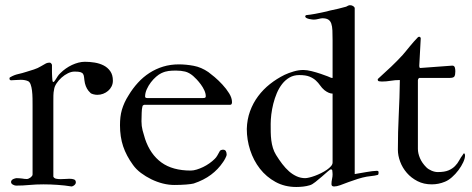

<svg xmlns="http://www.w3.org/2000/svg" viewBox="-20 -724 1855 754"><path d="M107.9 -39.1V-306.6Q107.9 -321.3 107.7 -337.6Q107.4 -354 105.7 -368.2Q104 -382.3 100.3 -392.3Q96.7 -402.3 90.3 -405.3Q78.6 -410.6 61.5 -410.6Q50.3 -410.6 40.8 -409.7Q31.2 -408.7 23.4 -408.7Q21 -408.7 19 -410.6Q17.1 -412.6 17.1 -414.6Q17.1 -419.9 20.5 -420.9Q35.6 -429.7 51.3 -433.1Q66.9 -436.5 83.5 -441.9Q98.1 -446.3 113.3 -451.2Q128.4 -456.1 141.1 -463.9Q149.9 -468.3 157.2 -473.1Q164.6 -478 175.8 -478Q178.7 -478 181.4 -474.4Q184.1 -470.7 184.1 -468.8V-441.9Q184.1 -438 184.3 -432.6Q184.6 -427.2 184.8 -421.9Q185.1 -416.5 185.5 -411.9Q186 -407.2 186.5 -405.3Q187 -403.3 188 -402.3L188.5 -401.9Q191.4 -401.9 193.8 -405Q196.3 -408.2 199.5 -413.3Q202.6 -418.5 206.8 -424.8Q210.9 -431.2 217.8 -437.5Q227.1 -446.8 238.5 -454.8Q250 -462.9 262.5 -468.8Q274.9 -474.6 287.8 -478Q300.8 -481.4 313.5 -481.4Q332 -481.4 351.6 -478.3Q371.1 -475.1 387 -467Q402.8 -459 413.1 -444.3Q423.3 -429.7 423.3 -407.2Q423.3 -395 418.2 -384.8Q413.1 -374.5 404.5 -367.2Q396 -359.9 385 -355.7Q374 -351.6 362.3 -351.6Q354.5 -351.6 345.7 -354Q336.9 -356.4 334.5 -359.9Q319.3 -373.5 313.5 -397Q311 -410.2 310.3 -419.2Q309.6 -428.2 306.4 -433.3Q303.2 -438.5 295.9 -440.7Q288.6 -442.9 272.9 -442.9Q260.3 -442.9 246.8 -436.3Q233.4 -429.7 221.9 -419.4Q210.4 -409.2 202.1 -396.7Q193.8 -384.3 192.4 -372.6Q189.9 -361.8 189.7 -349.4Q189.5 -336.9 189.5 -323.7V-30.3Q192.4 -23.9 200.2 -22.2Q208 -20.5 217.8 -20.5Q220.7 -20.5 225.8 -20.8Q231 -21 236.6 -21.2Q242.2 -21.5 246.6 -21.7Q251 -22 252.4 -22Q263.7 -22 270.8 -19.3Q277.8 -16.6 277.8 -7.8Q277.8 -2 272.2 2.9Q266.6 7.8 261.2 8.3Q234.4 3.9 206.3 2Q178.2 0 150.4 0Q121.1 0 95.7 2.4Q70.3 4.9 43 4.9Q37.6 4.9 30.5 1Q23.4 -2.9 23.4 -9.3Q23.4 -13.2 25.9 -16.1Q28.3 -19 32 -20.8Q35.6 -22.5 39.3 -23.4Q43 -24.4 45.4 -24.4Q50.8 -24.4 55.9 -23.9Q61 -23.4 66.9 -22.9Q71.3 -22 76.2 -21.5Q81.1 -21 85.4 -21Q88.4 -21 92 -22.5Q95.7 -23.9 99.4 -26.6Q103 -29.3 105.5 -32.5Q107.9 -35.6 107.9 -39.1Z M884.3 -312.5H546.4Q541 -310.5 540 -308.3Q539.1 -306.2 538.1 -299.8Q537.1 -295.4 536.4 -280.8Q535.6 -266.1 535.6 -247.6Q535.6 -229 540 -211.9Q544.4 -194.8 549.8 -178.2Q570.3 -117.7 614 -85.9Q657.7 -54.2 729 -54.2Q739.7 -54.2 752.4 -58.1Q765.1 -62 777.8 -68.1Q790.5 -74.2 802.2 -82.5Q814 -90.8 822.8 -99.6Q829.1 -105.5 833.3 -113Q837.4 -120.6 843.8 -131.8Q845.7 -133.8 849.1 -135Q852.5 -136.2 855 -136.2Q863.8 -136.2 866.9 -130.6Q870.1 -125 870.1 -116.7Q870.1 -114.3 868.4 -110.1Q866.7 -106 864.5 -101.6Q862.3 -97.2 859.6 -93Q856.9 -88.9 855.5 -86.9Q836.9 -59.1 808.6 -37.8Q780.3 -16.6 740.7 -3.4Q731.9 -1 710.7 0.7Q689.5 2.4 664.6 2.4Q642.6 2.4 619.4 -3.4Q596.2 -9.3 574.2 -20Q552.2 -30.8 533.4 -44.9Q514.6 -59.1 502.4 -76.2Q476.1 -112.3 463.6 -149.4Q451.2 -186.5 451.2 -232.4Q451.2 -249 452.9 -263.9Q454.6 -278.8 458.7 -293Q462.9 -307.1 469.2 -321Q475.6 -335 484.9 -349.6Q501 -376.5 521.5 -398.9Q542 -421.4 566.9 -437.5Q591.8 -453.6 620.6 -462.4Q649.4 -471.2 682.6 -471.2Q710.4 -471.2 740.5 -465.6Q770.5 -460 798.3 -440.9Q807.1 -434.6 822.8 -421.4Q838.4 -408.2 853.5 -391.8Q868.7 -375.5 879.9 -357.4Q891.1 -339.4 891.1 -322.8Q891.1 -318.4 889.4 -315.4Q887.7 -312.5 884.3 -312.5ZM559.1 -338.9H776.4Q784.7 -338.9 786.4 -341.1Q788.1 -343.3 788.1 -345.7Q788.1 -356.9 782.5 -369.1Q776.9 -381.3 768.8 -392.3Q760.7 -403.3 752.4 -412.1Q744.1 -420.9 738.3 -425.8Q722.7 -439 707 -442.9Q691.4 -446.8 671.4 -446.8Q663.1 -446.8 656 -446.5Q648.9 -446.3 642.1 -445.3Q635.3 -444.3 628.4 -442.4Q621.6 -440.4 613.3 -436.5Q604 -432.1 593 -422.6Q582 -413.1 572.5 -400.6Q563 -388.2 556.4 -373.5Q549.8 -358.9 549.8 -344.7Q549.8 -338.9 559.1 -338.9Z M949.2 -217.8Q950.2 -254.9 961.9 -287.1Q973.6 -319.3 993.7 -346.2Q1013.7 -373 1040.3 -394Q1066.9 -415 1097.7 -430.2Q1113.3 -437.5 1133.1 -443.4Q1152.8 -449.2 1171.4 -449.2Q1185.1 -449.2 1203.6 -444.6Q1222.2 -439.9 1238.8 -434.3Q1255.4 -428.7 1267.1 -424.1Q1278.8 -419.4 1279.3 -418.9Q1280.3 -418 1286.1 -418V-565.9Q1286.1 -587.9 1285.4 -604.2Q1284.7 -620.6 1281 -631.3Q1277.3 -642.1 1269 -647.2Q1260.7 -652.3 1245.6 -652.3Q1243.7 -652.3 1239.7 -651.6Q1235.8 -650.9 1231 -649.7Q1226.1 -648.4 1221.2 -647.7Q1216.3 -647 1212.4 -647Q1210.9 -647 1205.6 -647.5Q1200.2 -647.9 1194.1 -649.4Q1188 -650.9 1183.3 -653.3Q1178.7 -655.8 1178.7 -659.7Q1178.7 -661.6 1180.4 -663.3Q1182.1 -665 1185.5 -665Q1197.3 -666 1211.9 -668.7Q1226.6 -671.4 1240 -674.1Q1253.4 -676.8 1263.4 -679.2Q1273.4 -681.6 1275.9 -682.6Q1291.5 -685.5 1307.6 -689.5Q1323.7 -693.4 1339.4 -697.8Q1341.8 -698.7 1345.9 -701.2Q1350.1 -703.6 1354.5 -703.6Q1362.3 -703.6 1367.7 -699.5Q1373 -695.3 1373 -691.9V-40.5Q1382.8 -42 1394.8 -44.2Q1406.7 -46.4 1418.7 -48.3Q1430.7 -50.3 1441.7 -51.8Q1452.6 -53.2 1460 -53.2Q1465.3 -53.2 1466.1 -50.5Q1466.8 -47.9 1466.8 -45.4Q1466.8 -38.6 1463.4 -37.1Q1450.2 -33.7 1440.9 -33Q1431.6 -32.2 1420.4 -30.3Q1403.8 -27.3 1385.3 -21.5Q1366.7 -15.6 1349.6 -9.3Q1329.1 -1.5 1315.7 3.4Q1302.2 8.3 1292 8.3Q1281.7 8.3 1281.7 -1Q1281.7 -10.7 1283.9 -20.8Q1286.1 -30.8 1286.1 -39.1Q1286.1 -41.5 1285.6 -47.6Q1285.2 -53.7 1284.7 -55.7Q1283.2 -59.1 1279.3 -59.1Q1276.9 -59.1 1266.8 -50.3Q1256.8 -41.5 1244.1 -30.5Q1231.4 -19.5 1218.5 -9.3Q1205.6 1 1196.8 3.4Q1184.1 7.3 1170.2 8.8Q1156.2 10.3 1143.6 10.3Q1098.1 10.3 1062 -9.5Q1025.9 -29.3 1000.7 -61.5Q975.6 -93.8 962.4 -134.5Q949.2 -175.3 949.2 -217.8ZM1286.1 -85.9V-356.4Q1271.5 -356.4 1253.9 -370.1Q1244.1 -378.4 1237.1 -388.7Q1230 -398.9 1220.2 -408Q1210.4 -417 1195.6 -423.1Q1180.7 -429.2 1155.3 -429.2Q1133.8 -429.2 1117.2 -419.7Q1100.6 -410.2 1088.1 -394.3Q1075.7 -378.4 1067.1 -358.2Q1058.6 -337.9 1053.2 -316.4Q1047.9 -294.9 1045.4 -274.4Q1043 -253.9 1043 -237.3Q1043 -221.2 1043.2 -204.8Q1043.5 -188.5 1045.4 -172.9Q1047.4 -157.2 1051.8 -142.8Q1056.2 -128.4 1064 -115.7Q1075.7 -96.7 1088.4 -80.1Q1101.1 -63.5 1115.2 -51Q1129.4 -38.6 1145.3 -31.5Q1161.1 -24.4 1178.7 -24.4Q1184.6 -24.4 1194.8 -26.9Q1205.1 -29.3 1217 -33.7Q1229 -38.1 1241.2 -44.2Q1253.4 -50.3 1263.4 -57.1Q1273.4 -64 1279.8 -71.3Q1286.1 -78.6 1286.1 -85.9Z M1542.5 -136.2Q1542.5 -205.6 1545.9 -272.7Q1549.3 -339.8 1550.3 -409.7Q1531.2 -409.7 1513.9 -406.7Q1496.6 -403.8 1479.5 -403.8Q1474.1 -403.8 1468.8 -404.8Q1463.4 -405.8 1463.4 -411.6Q1463.4 -413.6 1464.6 -414.6Q1465.8 -415.5 1468.3 -418Q1493.2 -440.4 1516.4 -462.4Q1539.6 -484.4 1561.5 -508.3Q1567.9 -515.6 1575 -524.4Q1582 -533.2 1589.6 -542.2Q1597.2 -551.3 1605.2 -560.5Q1613.3 -569.8 1621.1 -577.6Q1623 -579.6 1626.5 -579.6Q1630.9 -579.6 1632.3 -573.7L1626.5 -466.3Q1626.5 -457 1630.4 -457L1756.3 -466.3Q1760.7 -466.3 1763.2 -463.9Q1765.6 -461.4 1766.6 -457.8Q1767.6 -454.1 1767.8 -450.2Q1768.1 -446.3 1768.1 -443.4Q1768.1 -430.2 1764.6 -424.1Q1761.2 -418 1745.6 -418H1627.9Q1624 -418 1622.1 -413.1Q1621.1 -411.1 1621.1 -408.7V-139.2Q1621.1 -122.1 1629.2 -103Q1637.2 -84 1654.3 -66.9Q1662.1 -59.1 1674.8 -53.7Q1687.5 -48.3 1699.2 -48.3Q1725.6 -48.3 1741.2 -54.9Q1756.8 -61.5 1766.8 -71.8Q1776.9 -82 1783.2 -94Q1789.6 -106 1797.9 -116.7Q1799.8 -121.6 1802.2 -121.6Q1804.7 -121.6 1805.4 -118.4Q1806.2 -115.2 1806.2 -113.3Q1806.2 -102.1 1799.1 -86.7Q1792 -71.3 1780.5 -55.9Q1769 -40.5 1754.9 -28.1Q1740.7 -15.6 1727.1 -10.3Q1702.6 0 1675.3 0Q1644 0 1619.4 -12.7Q1594.7 -25.4 1577.6 -45.2Q1560.5 -64.9 1551.5 -89.1Q1542.5 -113.3 1542.5 -136.2Z"/></svg>

Font: IM FELL French Canon
Style: Regular
Weight: 400
Designer: Igino Marini
Foundry: Igino Marini,
Version: 3.00